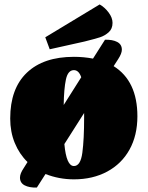

<svg xmlns="http://www.w3.org/2000/svg" viewBox="-20 -786 665 865"><path d="M26 0ZM599 -262Q599 -176 563.5 -112Q528 -48 463 -13Q398 22 313 22Q246 22 185 -2L146 59Q112 60 91 49Q70 38 70 14Q70 -4 87 -29L104 -56Q67 -92 46.5 -142Q26 -192 26 -252Q26 -387 101 -458.5Q176 -530 313 -530Q357 -530 399 -522L453 -607Q487 -608 508 -597Q529 -586 529 -562Q529 -545 512 -519L492 -488Q599 -421 599 -262ZM267 -313 346 -438Q335 -470 313 -470Q286 -470 277 -428Q268 -386 267 -313ZM359 -257V-277L270 -137Q279 -38 313 -38Q343 -38 351 -98Q359 -158 359 -257ZM429 -766Q452 -753 469.5 -729.5Q487 -706 487 -683Q487 -656 469.5 -640.5Q452 -625 430.5 -618Q409 -611 361 -599L204 -564L184 -618Z"/></svg>

Font: Sansita Black
Style: Regular
Weight: 900
Designer: Pablo Cosgaya
Foundry: Omnibus-Type
Version: Version 1.006; ttfautohint (v1.5)